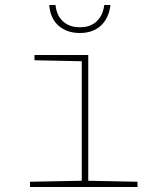

<svg xmlns="http://www.w3.org/2000/svg" viewBox="-20 -748 640 768"><path d="M100 -21 307 -25V-503L118 -507V-528H333V-25L530 -21V0H100ZM177 -728H202Q206 -687 231.5 -663Q257 -639 300 -639Q342 -639 367 -663Q392 -687 397 -728H422Q415 -674 383 -645Q351 -616 299 -616Q248 -616 214.5 -645Q181 -674 177 -728Z"/></svg>

Font: Noto Sans Mono UI Thin
Style: Regular
Weight: 250
Monospace: yes
Designer: Monotype Design team
Foundry: Monotype Imaging Inc.
Version: Version 1.000